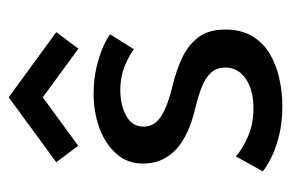

<svg xmlns="http://www.w3.org/2000/svg" viewBox="-134 -524 670 442"><g transform="rotate(-90 201.0 -303.0)"><path d="M206.5 -422.5Q238.5 -422.5 266.2 -416Q294 -409.5 314.2 -400.5Q334.5 -391.5 343 -384.5L308.5 -329.5Q298.5 -338.5 272.5 -349.8Q246.5 -361 214.5 -361Q179.5 -361 155 -347.2Q130.5 -333.5 130.5 -307.5Q130.5 -281.5 155.8 -266.2Q181 -251 223.5 -241Q257.5 -233 287.2 -219.5Q317 -206 335.5 -182.2Q354 -158.5 354 -119Q354 -83 339 -57.8Q324 -32.5 298.5 -17.2Q273 -2 241.5 5Q210 12 177.5 12Q139.5 12 109 4.2Q78.5 -3.5 57.8 -14.2Q37 -25 27.5 -33L62 -95Q75 -82.5 104.8 -68.5Q134.5 -54.5 172.5 -54.5Q214.5 -54.5 240.5 -72.2Q266.5 -90 266.5 -118.5Q266.5 -140 254 -153Q241.5 -166 220.5 -174Q199.5 -182 174.5 -188Q150.5 -193.5 127.8 -202.5Q105 -211.5 86.2 -225.8Q67.5 -240 56.5 -260.8Q45.5 -281.5 45.5 -309.5Q45.5 -345 68 -370.2Q90.5 -395.5 127 -409Q163.5 -422.5 206.5 -422.5ZM310 -457.5 198 -539.5 86.5 -458 48.5 -508.5 198 -618 348 -508.5Z"/></g></svg>

Font: League Spartan Thin
Style: Regular
Weight: 400
Version: Version 2.002